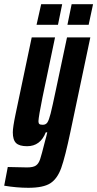

<svg xmlns="http://www.w3.org/2000/svg" viewBox="-61 -688 463 914"><path d="M-41 196 -24 107 68 109Q97 109 110 100Q123 91 130 70Q137 49 153 -15Q161 -43 164 -58H157Q131 8 68 8Q31 8 15.5 -7Q0 -22 0 -58Q0 -82 13 -144L90 -510H201L141 -223Q123 -134 122 -111Q122 -101 126.5 -97.5Q131 -94 143 -94Q157 -94 164.5 -105Q172 -116 180 -147.5Q188 -179 205 -260L258 -510H369L275 -64Q249 60 230.5 111.5Q212 163 178.5 184.5Q145 206 74 206Q19 206 -41 196ZM113 -570 135 -668H235L215 -570ZM260 -570 280 -668H382L361 -570Z"/></svg>

Font: Saira Ultra Condensed ExtraBold
Style: Italic
Weight: 800
Width: 1
Italic angle: -12°
Designer: Hector Gatti with collaboration of the Omnibus-Type team
Foundry: Omnibus-Type
Version: Version 1.001; ttfautohint (v1.8)